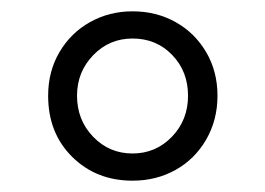

<svg xmlns="http://www.w3.org/2000/svg" viewBox="-20 -744 468 339"><path d="M65 -575Q65 -618 85 -652Q105 -686 139 -705Q173 -724 214 -724Q256 -724 290 -705Q324 -686 344 -652Q364 -618 364 -575Q364 -532 344 -497.5Q324 -463 290 -444Q256 -425 214 -425Q150 -425 107.5 -467Q65 -509 65 -575ZM312 -575Q312 -618 284 -647Q256 -676 214 -676Q173 -676 144.5 -646.5Q116 -617 116 -575Q116 -532 144.5 -502.5Q173 -473 214 -473Q255 -473 283.5 -502.5Q312 -532 312 -575Z"/></svg>

Font: OpenSansMMV
Style: Light
Weight: 300
Foundry: Ascender Corporation
Version: Version 4.001